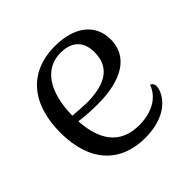

<svg xmlns="http://www.w3.org/2000/svg" viewBox="-142 -652 795 795"><g transform="rotate(-45 255.5 -254.0)"><path d="M447 -129C427 -72 369 -42 297 -42C209 -42 139 -89 130 -232C165 -227 200 -225 238 -225C379 -225 465 -277 465 -377C465 -471 389 -521 282 -521C127 -521 44 -417 44 -251C44 -79 134 13 278 13C362 13 430 -19 456 -79C469 -112 460 -124 447 -129ZM279 -485C328 -485 380 -464 380 -387C380 -288 302 -261 207 -261C181 -262 154 -264 129 -266C131 -410 190 -485 279 -485Z"/></g></svg>

Font: Arima Koshi
Style: Regular
Weight: 400
Designer: Joana Correia and Natanael Gama
Foundry: NDISCOVER
Version: Version 1.019;PS 001.019;hotconv 1.0.88;makeotf.lib2.5.64775